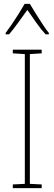

<svg xmlns="http://www.w3.org/2000/svg" viewBox="-20 -970 280 990"><path d="M195 0H46V-19L108 -22V-691L46 -695V-714H195V-695L134 -691V-22L195 -19ZM134 -950Q147 -928 166 -897.5Q185 -867 203 -840Q221 -813 232 -800V-793H215Q191 -819 166 -854.5Q141 -890 121 -919Q101 -891 75 -855Q49 -819 27 -793H9V-800Q22 -817 40.5 -844Q59 -871 77 -900Q95 -929 107 -950Z"/></svg>

Font: Noto Sans Bengali Condensed Thin
Style: Regular
Weight: 100
Width: 3
Designer: Joana Ranito - Universal Thirst; Jelle Bosma - Monotype Design Team
Foundry: Universal Thirst ehf.
Version: Version 3.000; ttfautohint (v1.8.4.7-5d5b)